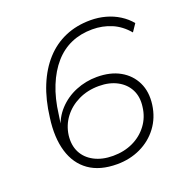

<svg xmlns="http://www.w3.org/2000/svg" viewBox="-129 -832 928 958"><g transform="rotate(-20 335.5 -352.5)"><path d="M333 8Q242 8 184.5 -32.5Q127 -73 104.5 -148Q82 -223 96 -325Q107 -417 136.5 -489Q166 -561 211.5 -611Q257 -661 317.5 -687Q378 -713 452 -713Q493 -713 531.5 -702.5Q570 -692 602.5 -671.5Q635 -651 658 -623L631 -583Q594 -627 546.5 -647Q499 -667 445 -667Q383 -667 332.5 -645Q282 -623 243.5 -579Q205 -535 179 -471Q153 -407 143 -325L132 -251H127Q142 -309 180.5 -350.5Q219 -392 272.5 -414Q326 -436 385 -436Q457 -436 507.5 -407.5Q558 -379 582.5 -328.5Q607 -278 598 -211Q589 -145 552 -95.5Q515 -46 458 -19Q401 8 333 8ZM328 -38Q387 -38 434.5 -60.5Q482 -83 512.5 -124Q543 -165 549 -218Q556 -269 536.5 -307.5Q517 -346 476 -368Q435 -390 379 -390Q319 -390 270.5 -366.5Q222 -343 191.5 -302.5Q161 -262 154 -210Q148 -159 167.5 -120.5Q187 -82 229 -60Q271 -38 328 -38Z"/></g></svg>

Font: Nunito Sans 10pt SemiExpanded ExtraLight
Style: Italic
Weight: 250
Width: 6
Italic angle: -9°
Designer: Vernon Adams
Foundry: Vernon Adams
Version: Version 3.101;gftools[0.9.27]